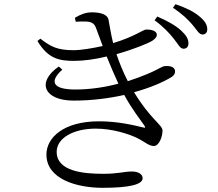

<svg xmlns="http://www.w3.org/2000/svg" viewBox="-20 -846 1040 918"><path d="M810 -662C831 -636 841 -613 857 -613C872 -613 881 -622 881 -639C881 -659 871 -677 846 -700C821 -723 783 -745 732 -767L719 -749C762 -718 790 -687 810 -662ZM899 -729C921 -704 931 -681 948 -681C962 -681 971 -690 971 -706C971 -727 960 -746 933 -768C909 -789 871 -808 819 -826L807 -809C853 -778 877 -754 899 -729ZM663 -237C616 -248 544 -266 453 -266C284 -266 202 -188 202 -107C202 10 346 52 471 52C600 52 662 36 662 6C662 -13 641 -26 611 -26C572 -26 548 -15 473 -15C378 -15 251 -27 251 -120C251 -186 331 -231 438 -231C520 -231 599 -204 636 -186C676 -166 691 -148 716 -148C740 -148 757 -191 757 -222C757 -249 699 -276 621 -405C697 -426 757 -452 794 -474C813 -484 817 -495 817 -505C817 -525 795 -532 770 -530C754 -530 743 -516 679 -490C653 -479 623 -468 591 -458C567 -505 550 -548 537 -587C618 -610 687 -638 708 -651C723 -661 730 -670 730 -680C729 -699 703 -705 680 -705C664 -705 625 -671 521 -640C511 -679 505 -719 499 -751C494 -779 456 -787 420 -787C390 -787 367 -778 338 -761L342 -742C359 -743 376 -744 393 -743C424 -741 433 -730 441 -707L471 -626C421 -615 367 -606 331 -606C252 -606 222 -624 173 -661L159 -650C211 -563 266 -555 335 -555C383 -555 438 -563 490 -576C509 -529 528 -485 546 -446C483 -429 411 -418 340 -418C229 -418 216 -458 278 -513L261 -528C152 -452 192 -365 332 -365C420 -365 502 -376 574 -392C612 -322 653 -271 670 -246C676 -236 676 -233 663 -237Z"/></svg>

Font: Noto Serif CJK KR
Style: Regular
Weight: 400
Designer: Ryoko NISHIZUKA 西塚涼子 (kana & ideographs); Frank Grießhammer (Latin, Greek & Cyrillic); Wenlong ZHANG 张文龙 (bopomofo); San
Foundry: Adobe
Version: Version 2.001;hotconv 1.1.0;makeotfexe 2.6.0